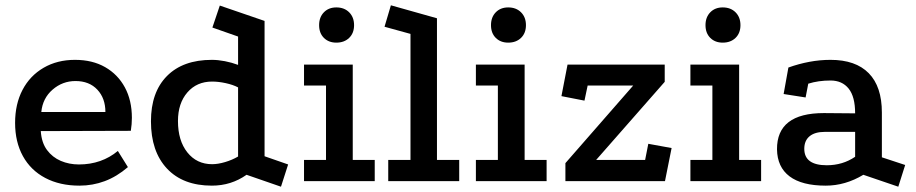

<svg xmlns="http://www.w3.org/2000/svg" viewBox="-20 -684 3459 725"><path d="M463 -53Q421 -17 375.5 0Q330 17 280 17Q206 17 151 -12Q96 -41 66.5 -94.5Q37 -148 37 -220Q37 -291 65 -344.5Q93 -398 144.5 -428Q196 -458 263 -458Q329 -458 377 -430.5Q425 -403 451.5 -354Q478 -305 478 -239Q478 -228 477 -215Q476 -202 474 -190L134 -189Q137 -145 157.5 -117.5Q178 -90 209.5 -76.5Q241 -63 278 -63Q321 -63 358 -76Q395 -89 425 -114ZM378 -261Q378 -313 347.5 -345.5Q317 -378 265 -378Q216 -378 178.5 -345.5Q141 -313 136 -261Z M1041 21 911 -24Q853 17 780 17Q671 17 610.5 -47.5Q550 -112 550 -226Q550 -336 610.5 -397Q671 -458 780 -458Q803 -458 829 -453Q855 -448 879 -439V-546L782 -580L810 -663L979 -605V-94L1068 -63ZM781 -64Q803 -64 830 -72Q857 -80 879 -93V-354Q860 -364 832.5 -370Q805 -376 781 -376Q723 -376 687.5 -335Q652 -294 652 -227Q652 -153 687.5 -108.5Q723 -64 781 -64Z M1128 -440H1312V-80H1395V0H1128V-80H1211V-361H1128ZM1250 -656Q1280 -656 1298.5 -637.5Q1317 -619 1317 -589Q1317 -559 1298.5 -541Q1280 -523 1250 -523Q1221 -523 1203 -541Q1185 -559 1185 -589Q1185 -619 1203 -637.5Q1221 -656 1250 -656Z M1446 0V-80H1530V-556L1432 -583L1456 -664L1630 -615V-80H1714V0Z M1777 -440H1961V-80H2044V0H1777V-80H1860V-361H1777ZM1899 -656Q1929 -656 1947.5 -637.5Q1966 -619 1966 -589Q1966 -559 1947.5 -541Q1929 -523 1899 -523Q1870 -523 1852 -541Q1834 -559 1834 -589Q1834 -619 1852 -637.5Q1870 -656 1899 -656Z M2115 0V-68L2371 -361H2199L2187 -304L2100 -321L2123 -440H2490V-375L2231 -80H2416L2428 -141L2516 -125L2491 0Z M2587 -440H2771V-80H2854V0H2587V-80H2670V-361H2587ZM2709 -656Q2739 -656 2757.5 -637.5Q2776 -619 2776 -589Q2776 -559 2757.5 -541Q2739 -523 2709 -523Q2680 -523 2662 -541Q2644 -559 2644 -589Q2644 -619 2662 -637.5Q2680 -656 2709 -656Z M3240 -24Q3172 17 3098 17Q3008 17 2961.5 -18Q2915 -53 2914 -120Q2913 -257 3091 -257L3209 -256Q3209 -319 3184.5 -349.5Q3160 -380 3116 -380Q3093 -380 3072 -377Q3051 -374 3032 -368L3022 -316L2939 -329L2957 -429Q2996 -443 3036 -450.5Q3076 -458 3116 -458Q3211 -458 3260.5 -407.5Q3310 -357 3310 -259V-90L3398 -61L3372 21ZM3094 -186Q3057 -186 3037 -169.5Q3017 -153 3017 -122Q3017 -60 3102 -60Q3162 -60 3209 -92V-186Z"/></svg>

Font: Podkova SemiBold
Style: Regular
Weight: 600
Designer: Ilya Yudin
Foundry: Cyreal (www.cyreal.org)
Version: Version 2.103